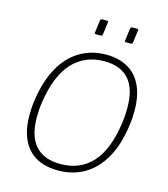

<svg xmlns="http://www.w3.org/2000/svg" viewBox="-136 -1060 1031 1176"><g transform="rotate(15 379.0 -472.0)"><path d="M403 -944 393 -868Q392 -861 389.5 -858.5Q387 -856 379 -856H352Q345 -856 343.5 -858Q342 -860 343 -866L353 -944Q356 -954 364 -954H396Q406 -954 403 -944ZM594 -944 584 -868Q583 -861 580.5 -858.5Q578 -856 570 -856H543Q536 -856 534.5 -858Q533 -860 534 -866L544 -944Q547 -954 555 -954H587Q597 -954 594 -944ZM342 10Q260 10 203 -22Q146 -54 116 -117.5Q86 -181 86 -273Q86 -296 87.5 -320Q89 -344 93 -369Q111 -494 158.5 -579Q206 -664 279.5 -708Q353 -752 446 -752Q527 -752 584 -719Q641 -686 671 -622Q701 -558 701 -463Q701 -441 699.5 -417Q698 -393 694 -367Q677 -244 629.5 -160Q582 -76 509 -33Q436 10 342 10ZM346 -32Q471 -32 547 -116Q623 -200 647 -371Q651 -398 652.5 -423Q654 -448 654 -470Q654 -591 601 -650.5Q548 -710 445 -710Q321 -710 243 -624.5Q165 -539 140 -367Q136 -342 134.5 -318Q133 -294 133 -273Q133 -152 187 -92Q241 -32 346 -32Z"/></g></svg>

Font: Libre Franklin Thin
Style: Italic
Weight: 100
Italic angle: -8°
Designer: Pablo Impallari, Rodrigo Fuenzalida, Nhung Nguyen
Foundry: Impallari Type
Version: Version 3.000